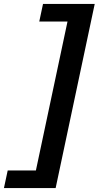

<svg xmlns="http://www.w3.org/2000/svg" viewBox="-63 -731 500 973"><path d="M100 222 298 -711H417L219 222ZM-43 222 -24 133H198L191 222ZM136 -622 155 -711H370L363 -622Z"/></svg>

Font: Ysabeau Infant ExtraBold
Style: Italic
Weight: 800
Italic angle: -12°
Designer: Christian Thalmann (Catharsis Fonts)
Version: Version 2.001;gftools[0.9.30]; featfreeze: ss01,ss02,lnum